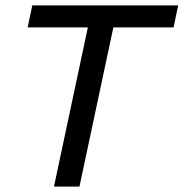

<svg xmlns="http://www.w3.org/2000/svg" viewBox="-20 -688 677 708"><path d="M179 0 304 -587H82L99 -668H637L620 -587H398L273 0Z"/></svg>

Font: Atkinson Hyperlegible Next
Style: Italic
Weight: 400
Italic angle: -12°
Designer: Elliott Scott, Megan Eiswerth, Linus Boman, Theodore Petrosky, Letters from Sweden
Foundry: Applied Design Works, Letters from Sweden
Version: Version 2.001